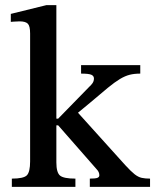

<svg xmlns="http://www.w3.org/2000/svg" viewBox="-20 -726 604 746"><path d="M273 0H26V-32Q72 -32 84.5 -45Q97 -58 97 -99V-596Q97 -625 88 -634Q79 -643 56 -643Q46 -643 34 -642Q22 -641 22 -641V-672L160 -706H199V-265H206L328 -390Q332 -393 338.5 -401.5Q345 -410 345 -421Q345 -431 335 -435.5Q325 -440 295 -440V-473H525V-440Q502 -440 484 -435.5Q466 -431 446 -419Q426 -407 398.5 -384.5Q371 -362 329 -326L283 -288L467 -84Q489 -60 503 -49Q517 -38 530.5 -35Q544 -32 563 -32V0H329V-32Q351 -32 358.5 -35Q366 -38 366 -45Q366 -58 355 -69L206 -239H199V-95Q199 -56 213 -44Q227 -32 273 -32Z"/></svg>

Font: STIX Two Text Medium
Style: Regular
Weight: 500
Designer: Ross Mills, John Hudson & Paul Hanslow, Tiro Typeworks Ltd; with prior portions MicroPress Inc., and Coen Hoffman.
Foundry: Tiro Typeworks Ltd
Version: Version 2.13 b171